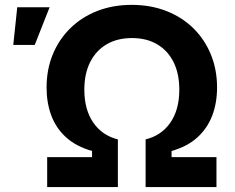

<svg xmlns="http://www.w3.org/2000/svg" viewBox="-20 -757 949 777"><path d="M170.9 0V-121.1H352.5V-146Q288.6 -164.1 247.8 -200.9Q207 -237.8 187.7 -289.3Q168.5 -340.8 168.5 -402.8Q168.5 -476.1 193.8 -537.4Q219.2 -598.6 265.4 -643.6Q311.5 -688.5 374.5 -712.9Q437.5 -737.3 513.2 -737.3Q588.9 -737.3 652.1 -712.9Q715.3 -688.5 761.5 -643.6Q807.6 -598.6 833 -537.4Q858.4 -476.1 858.4 -402.8Q858.4 -340.8 838.9 -289.3Q819.3 -237.8 778.8 -200.9Q738.3 -164.1 674.3 -146V-121.1H856V0H569.3V-192.9Q633.3 -208.5 669.4 -260.7Q705.6 -313 705.6 -394Q705.6 -459.5 682.1 -506.1Q658.7 -552.7 615.7 -577.9Q572.8 -603 514.2 -603Q455.1 -603 411.9 -577.9Q368.7 -552.7 345 -505.9Q321.3 -459 321.3 -394Q321.3 -313.5 357.4 -261Q393.6 -208.5 457 -192.9V0ZM33.7 -575.2 49.8 -727.5H180.7L120.6 -575.2Z"/></svg>

Font: Inter 18pt
Style: Bold
Weight: 700
Designer: Rasmus Andersson
Foundry: rsms
Version: Version 4.001;git-66647c0bb